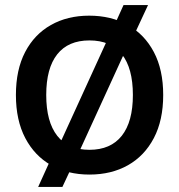

<svg xmlns="http://www.w3.org/2000/svg" viewBox="-20 -671 708 760"><path d="M131 69 180 -39 215 -98 406 -516 435 -576 469 -651H566L512 -535L474 -465L285 -52L263 -8L227 69ZM333 -609Q420 -609 486 -572Q552 -535 589 -465Q626 -395 626 -295Q626 -195 589 -124.5Q552 -54 486.5 -17Q421 20 334 20Q248 20 182.5 -17Q117 -54 80 -124.5Q43 -195 43 -295Q43 -395 79.5 -465Q116 -535 181.5 -572Q247 -609 333 -609ZM334 -511Q250 -511 206.5 -456Q163 -401 163 -295Q163 -189 206.5 -133.5Q250 -78 334 -78Q418 -78 462 -133.5Q506 -189 506 -295Q506 -401 462.5 -456Q419 -511 334 -511Z"/></svg>

Font: Podkova
Style: Bold
Weight: 700
Designer: Ilya Yudin
Foundry: Cyreal (www.cyreal.org)
Version: Version 2.102; ttfautohint (v1.8.1.43-b0c9)